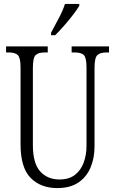

<svg xmlns="http://www.w3.org/2000/svg" viewBox="-20 -951 589 981"><path d="M273 10Q188 10 136.5 -42Q85 -94 85 -215V-607Q85 -656 71 -669.5Q57 -683 25 -683H11V-714H224V-683H208Q176 -683 162 -669.5Q148 -656 148 -603V-210Q148 -116 185.5 -75Q223 -34 284 -34Q333 -34 363.5 -58Q394 -82 408 -121.5Q422 -161 422 -205V-606Q422 -656 408.5 -669.5Q395 -683 362 -683H346V-714H537V-683H524Q491 -683 477 -669Q463 -655 463 -604V-203Q463 -142 442 -93.5Q421 -45 379 -17.5Q337 10 273 10ZM241 -784Q263 -825 282 -861Q301 -897 312 -931H385V-921Q375 -904 354.5 -877Q334 -850 309 -821.5Q284 -793 262 -771H241Z"/></svg>

Font: Noto Serif ExtraCondensed Light
Style: Regular
Weight: 300
Width: 2
Designer: Monotype Design Team
Foundry: Monotype Imaging Inc.
Version: Version 2.014; ttfautohint (v1.8.4.7-5d5b)